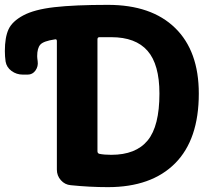

<svg xmlns="http://www.w3.org/2000/svg" viewBox="-158 -760 869 790"><path d="M243 -598V-138Q243 -129 251 -127Q271 -123 300 -123Q401 -123 449.5 -182Q498 -241 498 -375Q498 -495 449 -551Q400 -607 300 -607H251Q243 -607 243 -598ZM-64 -453Q-90 -453 -110.5 -468Q-131 -483 -135 -507Q-138 -528 -138 -550Q-138 -606 -123 -639Q-108 -672 -62.5 -696.5Q-17 -721 66 -730.5Q149 -740 286 -740Q465 -740 562.5 -645Q660 -550 660 -375Q660 -186 562.5 -88Q465 10 286 10Q211 10 133 2Q109 0 92.5 -18.5Q76 -37 76 -62V-591Q76 -600 68 -598Q21 -591 8 -576.5Q-5 -562 -5 -529Q-5 -522 -3 -508Q0 -487 -12 -470Q-24 -453 -44 -453Z"/></svg>

Font: Rounded Mplus 1c ExtraBold
Style: Regular
Weight: 800
Version: Version 1.059.20150529